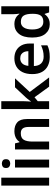

<svg xmlns="http://www.w3.org/2000/svg" viewBox="1100 -1900 810 3051"><g transform="rotate(-90 1505.5 -375.0)"><path d="M207 0H81V-760H207Z M494 -542V0H368V-542ZM431 -751Q459 -751 480 -736.5Q501 -722 501 -685Q501 -649 480 -633.5Q459 -618 431 -618Q402 -618 381.5 -633.5Q361 -649 361 -685Q361 -722 381.5 -736.5Q402 -751 431 -751Z M945 -552Q1036 -552 1087.5 -505Q1139 -458 1139 -353V0H1013V-328Q1013 -389 989 -419.5Q965 -450 913 -450Q837 -450 809 -402.5Q781 -355 781 -265V0H655V-542H752L770 -471H777Q795 -499 821 -517Q847 -535 879 -543.5Q911 -552 945 -552Z M1422 -399Q1422 -373 1420 -344.5Q1418 -316 1416 -289H1419Q1427 -301 1438 -315.5Q1449 -330 1460.5 -344.5Q1472 -359 1483 -371L1643 -542H1786L1569 -308L1800 0H1653L1485 -232L1422 -180V0H1297V-760H1422Z M2103 -552Q2176 -552 2228.5 -522.5Q2281 -493 2310 -438.5Q2339 -384 2339 -306V-242H1981Q1983 -168 2022 -127.5Q2061 -87 2130 -87Q2183 -87 2224.5 -97.5Q2266 -108 2310 -128V-27Q2270 -8 2227 1Q2184 10 2124 10Q2045 10 1983.5 -20.5Q1922 -51 1887.5 -113Q1853 -175 1853 -267Q1853 -360 1884.5 -423.5Q1916 -487 1972 -519.5Q2028 -552 2103 -552ZM2103 -459Q2053 -459 2021.5 -426.5Q1990 -394 1984 -330H2217Q2217 -368 2204.5 -397Q2192 -426 2167 -442.5Q2142 -459 2103 -459Z M2645 10Q2551 10 2492.5 -60.5Q2434 -131 2434 -270Q2434 -409 2493 -480.5Q2552 -552 2648 -552Q2688 -552 2718.5 -541.5Q2749 -531 2771 -513Q2793 -495 2808 -473H2814Q2811 -487 2808 -516Q2805 -545 2805 -570V-760H2931V0H2833L2810 -71H2805Q2790 -49 2768 -30.5Q2746 -12 2716 -1Q2686 10 2645 10ZM2683 -92Q2753 -92 2782 -132Q2811 -172 2811 -253V-269Q2811 -357 2783.5 -403Q2756 -449 2681 -449Q2624 -449 2593 -401.5Q2562 -354 2562 -268Q2562 -182 2593 -137Q2624 -92 2683 -92Z"/></g></svg>

Font: Noto Sans Devanagari SemiBold
Style: Regular
Weight: 600
Version: Version 2.003